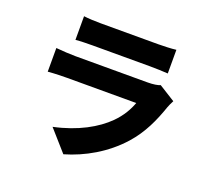

<svg xmlns="http://www.w3.org/2000/svg" viewBox="-140 -951 1281 1190"><g transform="rotate(20 500.0 -356.0)"><path d="M812 -541C796 -534 766 -529 728 -529H252C218 -529 171 -532 125 -536V-380C170 -384 227 -385 252 -385H707C690 -339 663 -289 614 -240C542 -168 426 -102 270 -69L391 68C519 31 649 -42 748 -153C822 -236 864 -330 897 -426C901 -438 911 -459 919 -474ZM219 -624C249 -627 297 -628 331 -628H708C746 -628 800 -626 828 -624V-780C799 -776 742 -774 710 -774H331C296 -774 247 -776 219 -780Z"/></g></svg>

Font: Noto Sans CJK KR Black
Style: Regular
Weight: 900
Designer: Ryoko NISHIZUKA (kana & ideographs); Paul D. Hunt (Latin, Greek & Cyrillic); Wenlong ZHANG (bopomofo); Sandoll Communica
Foundry: Adobe Systems Incorporated
Version: Version 1.004;PS 1.004;hotconv 1.0.82;makeotf.lib2.5.63406